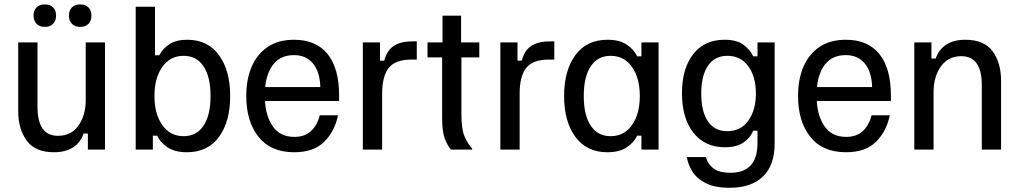

<svg xmlns="http://www.w3.org/2000/svg" viewBox="-20 -698 4757 896"><path d="M231.7 12.5Q144.2 12.5 104.6 -41.7Q65 -95.8 65 -179.2V-500H155V-198.3Q155 -133.3 178.3 -98.8Q201.7 -64.2 250.8 -64.2Q312.5 -64.2 346.2 -112.1Q380 -160 380 -230.8V-500H470V0H390V-75H370Q356.7 -33.3 321.2 -10.4Q285.8 12.5 231.7 12.5ZM189.2 -572.5Q164.2 -572.5 150.4 -587.1Q136.7 -601.7 136.7 -625Q136.7 -649.2 150.4 -663.3Q164.2 -677.5 189.2 -677.5Q214.2 -677.5 227.9 -663.3Q241.7 -649.2 241.7 -625Q241.7 -601.7 227.9 -587.1Q214.2 -572.5 189.2 -572.5ZM354.2 -572.5Q329.2 -572.5 315.4 -587.1Q301.7 -601.7 301.7 -625Q301.7 -649.2 315.4 -663.3Q329.2 -677.5 354.2 -677.5Q379.2 -677.5 392.9 -663.3Q406.7 -649.2 406.7 -625Q406.7 -601.7 392.9 -587.1Q379.2 -572.5 354.2 -572.5Z M852.5 12.5Q795 12.5 760.8 -11.2Q726.7 -35 713.3 -65H693.3V0H613.3V-666.7H703.3V-440H723.3Q740 -472.5 771.7 -492.5Q803.3 -512.5 854.2 -512.5Q949.2 -512.5 1001.7 -440.8Q1054.2 -369.2 1054.2 -250Q1054.2 -130 1001.7 -58.8Q949.2 12.5 852.5 12.5ZM836.7 -62.5Q897.5 -62.5 930 -111.7Q962.5 -160.8 962.5 -250Q962.5 -339.2 930 -388.3Q897.5 -437.5 836.7 -437.5Q774.2 -437.5 737.5 -385.8Q700.8 -334.2 700.8 -250Q700.8 -165.8 737.5 -114.2Q774.2 -62.5 836.7 -62.5Z M1353.3 12.5Q1243.3 12.5 1186.2 -59.6Q1129.2 -131.7 1129.2 -250Q1129.2 -328.3 1154.6 -387.1Q1180 -445.8 1229.6 -479.2Q1279.2 -512.5 1352.5 -512.5Q1455 -512.5 1508.8 -445.8Q1562.5 -379.2 1562.5 -252.5V-226.7H1216.7Q1220.8 -153.3 1254.6 -106.2Q1288.3 -59.2 1354.2 -59.2Q1401.7 -59.2 1430.8 -85.8Q1460 -112.5 1472.5 -160H1557.5Q1541.7 -84.2 1492.5 -35.8Q1443.3 12.5 1353.3 12.5ZM1217.5 -291.7H1475Q1472.5 -364.2 1440 -402.5Q1407.5 -440.8 1351.7 -440.8Q1292.5 -440.8 1258.8 -401.7Q1225 -362.5 1217.5 -291.7Z M1673.3 0V-500H1753.3V-415H1773.3Q1778.3 -435.8 1790.8 -456.7Q1803.3 -477.5 1830.8 -491.2Q1858.3 -505 1908.3 -505H1925V-420H1900Q1825 -420 1794.2 -381.2Q1763.3 -342.5 1763.3 -260V0Z M2084.2 0Q2065.8 -22.5 2054.6 -54.2Q2043.3 -85.8 2043.3 -149.2V-430H1975V-500H2045V-625H2131.7V-500H2216.7V-430H2133.3V-163.3Q2133.3 -95 2147.9 -61.2Q2162.5 -27.5 2183.3 -5V0Z M2315 0V-500H2395V-415H2415Q2420 -435.8 2432.5 -456.7Q2445 -477.5 2472.5 -491.2Q2500 -505 2550 -505H2566.7V-420H2541.7Q2466.7 -420 2435.8 -381.2Q2405 -342.5 2405 -260V0Z M2814.2 12.5Q2718.3 12.5 2665.4 -58.8Q2612.5 -130 2612.5 -250Q2612.5 -369.2 2665 -440.8Q2717.5 -512.5 2815.8 -512.5Q2872.5 -512.5 2906.2 -488.8Q2940 -465 2953.3 -435H2973.3V-500H3053.3V0H2973.3V-65H2953.3Q2940 -35 2905.8 -11.2Q2871.7 12.5 2814.2 12.5ZM2830 -62.5Q2892.5 -62.5 2929.2 -114.2Q2965.8 -165.8 2965.8 -250Q2965.8 -334.2 2929.2 -385.8Q2892.5 -437.5 2830 -437.5Q2769.2 -437.5 2736.7 -388.3Q2704.2 -339.2 2704.2 -250Q2704.2 -160.8 2736.7 -111.7Q2769.2 -62.5 2830 -62.5Z M3385 178.3Q3314.2 178.3 3271.7 155.8Q3229.2 133.3 3209.6 100Q3190 66.7 3185 35H3275Q3280 63.3 3306.7 85.8Q3333.3 108.3 3389.2 108.3Q3449.2 108.3 3482.1 75Q3515 41.7 3515 -32.5V-88.3H3495Q3481.7 -55 3449.6 -32.9Q3417.5 -10.8 3362.5 -10.8Q3270 -10.8 3216.2 -78.3Q3162.5 -145.8 3162.5 -263.3Q3162.5 -378.3 3215 -445.4Q3267.5 -512.5 3360.8 -512.5Q3418.3 -512.5 3449.6 -489.2Q3480.8 -465.8 3495 -435H3515V-500H3595V-27.5Q3595 72.5 3540.8 125.4Q3486.7 178.3 3385 178.3ZM3373.3 -85.8Q3437.5 -85.8 3472.5 -135.4Q3507.5 -185 3507.5 -261.7Q3507.5 -340 3472.1 -388.8Q3436.7 -437.5 3374.2 -437.5Q3315.8 -437.5 3284.2 -391.7Q3252.5 -345.8 3252.5 -261.7Q3252.5 -177.5 3283.8 -131.7Q3315 -85.8 3373.3 -85.8Z M3928.3 12.5Q3818.3 12.5 3761.2 -59.6Q3704.2 -131.7 3704.2 -250Q3704.2 -328.3 3729.6 -387.1Q3755 -445.8 3804.6 -479.2Q3854.2 -512.5 3927.5 -512.5Q4030 -512.5 4083.8 -445.8Q4137.5 -379.2 4137.5 -252.5V-226.7H3791.7Q3795.8 -153.3 3829.6 -106.2Q3863.3 -59.2 3929.2 -59.2Q3976.7 -59.2 4005.8 -85.8Q4035 -112.5 4047.5 -160H4132.5Q4116.7 -84.2 4067.5 -35.8Q4018.3 12.5 3928.3 12.5ZM3792.5 -291.7H4050Q4047.5 -364.2 4015 -402.5Q3982.5 -440.8 3926.7 -440.8Q3867.5 -440.8 3833.8 -401.7Q3800 -362.5 3792.5 -291.7Z M4246.7 0V-500H4326.7V-425H4346.7Q4360.8 -466.7 4395.8 -489.6Q4430.8 -512.5 4485 -512.5Q4572.5 -512.5 4612.1 -458.8Q4651.7 -405 4651.7 -320.8V0H4561.7V-301.7Q4561.7 -366.7 4538.3 -401.2Q4515 -435.8 4465.8 -435.8Q4405 -435.8 4370.8 -387.9Q4336.7 -340 4336.7 -269.2V0Z"/></svg>

Font: Familjen Grotesk GF
Style: Regular
Weight: 400
Designer: Anders Wikstroem, Jonas Baeckman, Matilda Gysing, Kristian Moeller
Foundry: Familjen STHLM AB
Version: Version 2.000; Beta; Release 4; Build 6